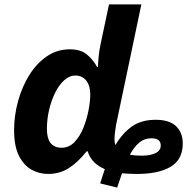

<svg xmlns="http://www.w3.org/2000/svg" viewBox="-20 -780 850 872"><path d="M512 72 435 53Q440 36 445.5 20Q451 4 456 -12Q429 -23 408.5 -42.5Q388 -62 378 -93H374Q332 -41 291 -15.5Q250 10 198 10Q158 10 123 -9.5Q88 -29 66 -72.5Q44 -116 44 -189Q44 -255 62 -320.5Q80 -386 113 -439Q146 -492 192.5 -524Q239 -556 297 -556Q346 -556 374 -533Q402 -510 421 -476H425Q425 -492 428 -523Q431 -554 438 -585L475 -760H622L507 -212Q504 -194 502 -177.5Q500 -161 500 -148Q500 -132 504 -121Q536 -175 579 -205.5Q622 -236 687 -236Q749 -236 779.5 -207Q810 -178 810 -128Q810 -56 755.5 -23Q701 10 602 10Q568 10 534 7Q529 24 523 40Q517 56 512 72ZM260 -109Q294 -109 319 -135.5Q344 -162 359.5 -201.5Q375 -241 382.5 -281.5Q390 -322 390 -351Q390 -390 372 -413.5Q354 -437 322 -437Q295 -437 271.5 -415.5Q248 -394 230.5 -359Q213 -324 203 -281Q193 -238 193 -195Q193 -109 260 -109ZM624 -73Q662 -73 686 -84.5Q710 -96 710 -119Q710 -152 668 -152Q636 -152 612.5 -132.5Q589 -113 570 -77Q582 -75 595.5 -74Q609 -73 624 -73Z"/></svg>

Font: BC Sans
Style: Bold Italic
Weight: 700
Italic angle: -12°
Designer: Monotype Design Team
Province of B.C.
Foundry: Monotype Imaging Inc.
Version: Version 2.000;GOOG;noto-source:20170915:90ef993387c0